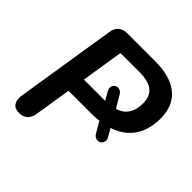

<svg xmlns="http://www.w3.org/2000/svg" viewBox="-183 -863 1030 1030"><g transform="rotate(45 331.5 -348.5)"><path d="M103 8Q72 8 58 -12Q44 -32 49 -67L140 -642Q150 -705 214 -705H424Q541 -705 602 -654.5Q663 -604 663 -509Q663 -421 622 -362.5Q581 -304 501 -280L503 -292L533 -240Q543 -223 539 -209.5Q535 -196 523.5 -189.5Q512 -183 498 -186.5Q484 -190 474 -207L434 -276L450 -269Q435 -267 419 -265.5Q403 -264 386 -264H208L175 -56Q165 8 103 8ZM409 -604H262L224 -365H392Q396 -365 401.5 -365Q407 -365 416 -366L397 -345L359 -411Q350 -428 353.5 -441Q357 -454 368.5 -460Q380 -466 394 -462.5Q408 -459 418 -441L461 -368L449 -373Q539 -396 539 -499Q539 -553 506.5 -578.5Q474 -604 409 -604Z"/></g></svg>

Font: Nunito Variable Extra Light
Style: Italic
Weight: 200
Italic angle: -9°
Designer: Vernon Adams
Foundry: Vernon Adams
Version: Version 3.602